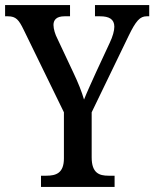

<svg xmlns="http://www.w3.org/2000/svg" viewBox="-23 -734 606 754"><path d="M138 0H427V-44H403C367 -44 337 -54 337 -116V-293L482 -593C511 -653 527 -670 553 -670H563V-714H350V-670H370C405 -670 426 -659 426 -629C426 -614 420 -591 408 -566L355 -452C336 -410 318 -371 307 -343C298 -374 284 -409 265 -449L202 -583C194 -598 187 -620 187 -636C187 -655 198 -670 230 -670H252V-714H-3V-670H8C40 -670 51 -656 70 -617L228 -293V-112C228 -54 197 -44 159 -44H138Z"/></svg>

Font: Noto Serif Bengali Condensed Medium
Style: Regular
Weight: 500
Width: 3
Designer: Juan Bruce, Universal Thirst, Indian Type Foundry and the Monotype Design Team.
Foundry: Monotype Imaging Inc.
Version: Version 2.003